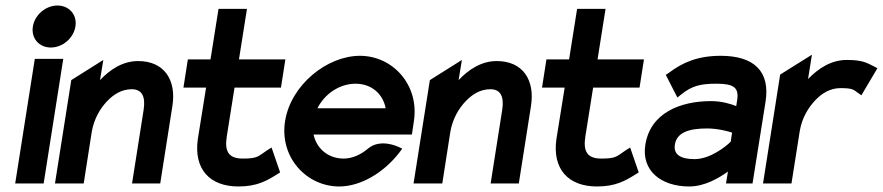

<svg xmlns="http://www.w3.org/2000/svg" viewBox="-20 -664 3196 695"><path d="M99 -568C92 -525 122 -492 164 -492C206 -492 246 -525 253 -568C260 -611 230 -644 188 -644C146 -644 106 -611 99 -568ZM35 0H138L209 -451H106Z M179 0H283L312 -186C320 -234 343 -272 368 -298C391 -322 420 -341 457 -341C495 -341 507 -313 500 -267L458 0H560L604 -280C619 -374 575 -443 480 -443C425 -443 379 -413 342 -374L354 -447L238 -374Z M644 -347H726L696 -160C681 -52 739 11 843 11C911 11 946 -10 983 -33L994 -40L963 -130L947 -120C914 -98 913 -90 859 -90C808 -90 792 -115 801 -171L829 -347H997L1013 -449H845L874 -632H771L742 -449H660Z M1012 -226C991 -95 1089 11 1208 11C1285 11 1368 -38 1425 -111L1436 -126L1421 -133C1420 -133 1357 -164 1312 -126C1286 -104 1255 -90 1224 -90C1168 -90 1126 -126 1115 -177H1471L1478 -224C1499 -356 1402 -462 1283 -462C1164 -462 1033 -357 1012 -226ZM1129 -272C1155 -324 1209 -361 1267 -361C1324 -361 1366 -325 1376 -272Z M1477 0H1581L1610 -186C1618 -234 1641 -272 1666 -298C1689 -322 1718 -341 1755 -341C1793 -341 1805 -313 1798 -267L1756 0H1858L1902 -280C1917 -374 1873 -443 1778 -443C1723 -443 1677 -413 1640 -374L1652 -447L1536 -374Z M1942 -347H2024L1994 -160C1979 -52 2037 11 2141 11C2209 11 2244 -10 2281 -33L2292 -40L2261 -130L2245 -120C2212 -98 2211 -90 2157 -90C2106 -90 2090 -115 2099 -171L2127 -347H2295L2311 -449H2143L2172 -632H2069L2040 -449H1958Z M2316 -140C2301 -47 2372 11 2475 11C2531 11 2583 -20 2615 -43L2608 0H2704L2751 -295C2769 -407 2708 -462 2589 -462C2506 -462 2451 -438 2402 -401L2390 -393L2432 -311L2447 -323C2485 -353 2515 -361 2573 -361C2637 -361 2656 -347 2648 -299L2645 -280C2625 -288 2592 -298 2554 -298C2442 -298 2334 -255 2316 -140ZM2423 -141C2430 -185 2475 -199 2539 -199C2576 -199 2612 -190 2630 -184L2625 -151C2611 -137 2553 -88 2494 -88C2443 -88 2417 -105 2423 -141Z M2742 0H2845L2875 -190C2883 -238 2907 -276 2932 -302C2955 -326 2985 -345 3022 -345C3065 -345 3069 -340 3084 -329L3098 -319L3156 -417L3143 -424C3118 -436 3104 -447 3045 -447C2989 -447 2943 -417 2905 -378L2919 -466L2804 -394Z"/></svg>

Font: Charger Sport
Style: BlkNrwObl
Weight: 900
Designer: Jasper
Foundry: Cannot Into Space Fonts
Version: Version 1.1